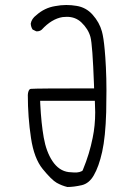

<svg xmlns="http://www.w3.org/2000/svg" viewBox="-20 -769 540 768"><path d="M287.1 -79.1Q283.2 -79.1 275.9 -79.1Q268.6 -79.1 254.9 -80.6Q215.8 -85.4 189.5 -125Q165 -162.1 155 -218.5Q145 -274.9 141.1 -352.1L140.6 -365.7H359.4Q360.8 -336.4 360.8 -319.8Q360.8 -266.1 350.6 -217.3Q337.9 -153.3 312 -90.8L310.1 -86.4L306.2 -84Q298.8 -80.1 287.1 -79.1ZM404.8 -320.8Q405.8 -358.4 405.8 -407Q405.8 -455.6 403.6 -499.8Q401.4 -543.9 398.9 -568.8Q394.5 -618.7 387.7 -643.1Q377.9 -679.2 350.6 -710Q324.2 -739.7 285.6 -745.6Q266.1 -749 244.9 -749Q223.6 -749 200.7 -744.6Q158.2 -737.8 125.5 -708.5Q106.4 -694.3 103 -674.8Q103.5 -661.6 110.4 -650.9L124.5 -644Q126 -643.6 127 -643.6Q139.2 -643.6 147 -650.4Q187 -693.8 230.5 -700.7Q239.3 -701.7 247.6 -701.7Q281.7 -701.7 305.2 -679.7Q333 -653.3 341.8 -621.1Q350.1 -590.8 356 -429.2L356.4 -415.5H342.8Q125.5 -415.5 103.5 -413.6Q100.1 -413.1 97.9 -410.9Q95.7 -408.7 93.8 -403.3Q91.8 -397.9 91.3 -389.2Q91.3 -300.8 104 -216.8Q116.2 -135.3 150.9 -92.8Q186.5 -49.3 206.8 -37.8Q227.1 -26.4 249.5 -21Q274.9 -21 307.1 -28.3Q336.4 -35.2 355 -67.4Q375.5 -102.5 388.7 -161.9Q401.9 -221.2 404.8 -320.8Z"/></svg>

Font: NaikaiFont
Style: ExtraLight
Weight: 200
Version: Version 1.89